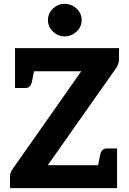

<svg xmlns="http://www.w3.org/2000/svg" viewBox="-20 -977 670 997"><path d="M32 0V-59Q32 -71 35.5 -81Q39 -91 46 -100L402 -607H58V-727H598V-671Q598 -647 584 -625L228 -119H588V0ZM485 -97 500 -172Q503 -188 511 -197Q519 -206 534 -206H588V-119ZM161 -630 146 -554Q143 -538 135 -529Q127 -520 112 -520H58V-607ZM315 -788Q281 -788 255 -813Q229 -838 229 -872Q229 -908 255 -932.5Q281 -957 315 -957Q351 -957 377.5 -932.5Q404 -908 404 -872Q404 -838 377.5 -813Q351 -788 315 -788Z"/></svg>

Font: Aleo ExtraBold
Style: Regular
Weight: 800
Designer: Alessio Laiso
Foundry: Alessio Laiso
Version: Version 2.001;gftools[0.9.29]